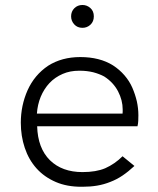

<svg xmlns="http://www.w3.org/2000/svg" viewBox="-20 -724 620 752"><path d="M303 7.5H298.5Q242 7.5 199 -11Q153.5 -30.5 123 -64.5Q92.5 -98.5 77 -145Q61.5 -191 61.5 -243.5Q61.5 -310.5 88 -370.5Q115 -430.5 168.5 -466.5Q222 -500.5 294.5 -500.5Q370.5 -500.5 422.5 -468Q448 -451.5 467.5 -429Q487 -406.5 498.5 -380Q509.5 -354.5 516 -327Q522 -299.5 522 -272.5Q522 -261.5 521.5 -250.5Q521 -239.5 518.5 -229.5H125.5Q128 -143.5 175.5 -96.5Q223 -50 303 -50Q356.5 -50 392 -65Q430 -82 460 -112L506.5 -74Q483.5 -52.5 460 -36.5Q437 -21 412 -11.5Q387 -1.5 360.5 3Q334 7.5 303 7.5ZM460 -279Q460.5 -283 460.5 -286.5V-295.5Q460.5 -331 442.5 -366Q424 -401.5 388 -424.5Q369.5 -434.5 345 -441Q320 -447 293 -447H289.5Q254 -447 225.5 -434.5Q195.5 -421.5 174 -399Q152.5 -376 139.5 -345Q127 -314.5 124.5 -279ZM303 -615Q283 -615 270.8 -628.5Q258.5 -642 258.5 -660Q258.5 -679 271.2 -691.8Q284 -704.5 303 -704.5Q320.5 -704.5 334 -692.5Q347.5 -680.5 347.5 -660Q347.5 -639.5 334.2 -627.2Q321 -615 303 -615Z"/></svg>

Font: Acari Sans Neue
Style: Regular
Weight: 400
Designer: Alfredo Marco Pradil (font), Cristiano Sobral (main changes)
Foundry: Hanken Design Co. (font), Cristiano Sobral (main changes)
Version: Version 2.459;March 19, 2022;FontCreator 14.0.0.2808 64-bit;